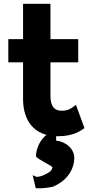

<svg xmlns="http://www.w3.org/2000/svg" viewBox="-20 -698 490 1016"><path d="M170 130C192 152 237 169 258 187C255 203 242 214 227 221C203 235 177 240 171 237L153 229L169 298C197 299 225 298 260 290C321 265 369 214 373 143C376 89 327 51 277 46V12H231C199 34 172 78 170 130ZM427 -20 382 -143 371 -135C355 -123 339 -112 307 -112C266 -112 247 -136 247 -191V-368H394V-491H247V-678H102V-491H24V-368H102V-171C103 -67 154 23 286 23C366 23 404 -4 427 -20Z"/></svg>

Font: Bluebird
Style: SfBd
Weight: 700
Designer: Jasper
Foundry: Cannot Into Space Fonts
Version: Version 0.98